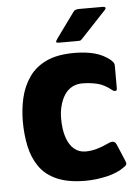

<svg xmlns="http://www.w3.org/2000/svg" viewBox="-49 -684 517 730"><g transform="rotate(-5 209.0 -318.5)"><path d="M248 8Q182 8 139 -11Q96 -30 72.5 -64Q49 -98 39.5 -142.5Q30 -187 30 -237Q30 -284 40 -327Q50 -370 74 -405Q98 -440 140 -460Q182 -480 247 -480Q291 -480 324.5 -471Q358 -462 384 -441Q392 -433 394.5 -429Q397 -425 397 -417V-332Q397 -323 391 -322.5Q385 -322 380 -326Q352 -349 324.5 -355.5Q297 -362 267 -362Q245 -362 227.5 -352Q210 -342 199 -324.5Q188 -307 182 -284Q176 -261 176 -236Q176 -194 186 -164Q196 -134 214.5 -118.5Q233 -103 258 -103Q279 -103 300.5 -109Q322 -115 350 -128Q370 -137 378 -119L405 -55Q409 -46 407.5 -41Q406 -36 398 -31Q371 -11 329.5 -1.5Q288 8 248 8ZM193 -524Q183 -524 182.5 -527.5Q182 -531 190 -542L259 -637Q264 -645 282 -645H371Q378 -645 380.5 -641.5Q383 -638 375 -630L282 -531Q277 -525 272.5 -524.5Q268 -524 259 -524Z"/></g></svg>

Font: Glory Thin ExtraBold
Style: Regular
Weight: 800
Version: Version 1.011